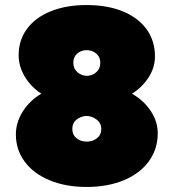

<svg xmlns="http://www.w3.org/2000/svg" viewBox="-20 -730 690 762"><path d="M43 -196Q43 -245 71 -288.5Q99 -332 144 -358Q102 -386 78 -426.5Q54 -467 54 -511Q54 -571 87.5 -616Q121 -661 182 -685.5Q243 -710 324 -710Q405 -710 466 -685.5Q527 -661 561 -615Q595 -569 595 -506Q595 -463 570.5 -424Q546 -385 504 -358Q550 -332 578 -290Q606 -248 606 -201Q606 -138 570.5 -89.5Q535 -41 471 -14.5Q407 12 324 12Q241 12 177 -14.5Q113 -41 78 -88.5Q43 -136 43 -196ZM324 -168Q348 -168 365 -181.5Q382 -195 382 -218Q382 -241 364 -255Q346 -269 324 -270Q301 -269 284 -255.5Q267 -242 267 -218Q267 -195 283.5 -181.5Q300 -168 324 -168ZM324 -429Q337 -429 349.5 -435Q362 -441 370 -452.5Q378 -464 378 -481Q378 -504 362 -517.5Q346 -531 324 -531Q302 -531 286.5 -517.5Q271 -504 271 -481Q271 -458 286.5 -444Q302 -430 324 -429Z"/></svg>

Font: Azeret Mono Black
Style: Regular
Weight: 900
Designer: Martin Vácha
Foundry: Displaay
Version: Version 1.000; Glyphs 3.0.3, build 3074